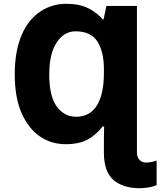

<svg xmlns="http://www.w3.org/2000/svg" viewBox="-20 -745 840 1005"><path d="M326.2 -725.1C276.9 -725.1 231.4 -711.4 190.9 -684.6C109.4 -630.4 57.1 -521 57.1 -356.9C57.1 -274.9 69.3 -206.5 93.3 -152.3C141.1 -43.5 225.1 9.8 324.2 9.8C371.6 9.8 410.2 1.5 440.4 -15.6C470.7 -32.7 496.1 -55.2 517.1 -83H524.9C524.4 -57.1 523.9 -35.6 523.9 -19V-13.7V-9.3V-4.4V-2.4V2.4V4.4V6.3V8.3V55.2C523.9 121.6 541 168.9 574.7 197.8C608.4 226.1 653.8 240.2 710.9 240.2C746.6 240.2 784.2 231.9 799.8 224.1V95.2C789.6 99.1 768.1 106 744.1 106C718.8 106 696.8 88.9 696.8 53.2V-713.9H537.1L522 -643.1H518.1C499.5 -665.5 474.6 -685.1 443.4 -701.2C411.6 -717.3 372.6 -725.1 326.2 -725.1ZM375 -581.1C429.2 -581.1 467.3 -563 490.2 -527.3C512.7 -491.2 523.9 -442.9 523.9 -382.8V-362.8C523.9 -218.8 476.6 -133.8 378.9 -133.8C337.4 -133.8 303.7 -151.4 277.3 -187C251 -222.7 237.8 -278.3 237.8 -355C237.8 -428.2 251 -484.4 276.9 -522.9C302.7 -561.5 335.4 -581.1 375 -581.1Z"/></svg>

Font: Noto Reveo Sans
Style: Regular
Weight: 800
Designer: Monotype Design Team
Foundry: Monotype Imaging Inc.
Version: Version 2.007